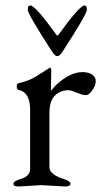

<svg xmlns="http://www.w3.org/2000/svg" viewBox="-20 -677 374 700"><path d="M209 -490.2Q197.8 -472.2 189 -472.2Q180.2 -472.2 168.9 -490.2Q81.1 -626 81.1 -641.6Q81.1 -657.2 90.8 -657.2Q108.9 -656.7 186 -549.8Q189 -544.9 192.9 -549.8Q270 -656.7 288.1 -657.2Q296.9 -657.2 296.9 -641.6Q296.9 -626 209 -490.2ZM280.8 -414.1Q301.8 -414.1 315.4 -405.3Q329.1 -396.5 329.1 -380.9Q329.1 -365.2 316.4 -347.7Q303.7 -330.1 293 -330.1Q282.2 -330.1 260.7 -338.9Q240.2 -347.7 230 -348.1Q201.2 -348.1 180.7 -329.1Q160.2 -310.1 160.2 -264.2V-66.9Q161.1 -40 213.9 -23.9Q236.8 -16.6 236.8 -6.8Q236.8 2.9 216.8 2.9L129.9 -2L48.8 2.9Q28.8 2.9 28.8 -6.3Q28.8 -15.6 46.9 -21.5Q64.9 -27.3 70.8 -30.3Q76.2 -33.2 83 -41Q89.8 -48.8 89.8 -62V-276.9Q89.8 -339.8 48.8 -349.1Q41 -350.6 41 -361.3Q41 -372.1 47.9 -374Q85.9 -381.8 112.3 -398.9Q138.7 -416 149.4 -422.4Q160.2 -428.7 160.2 -429.7Q160.2 -430.7 162.6 -430.2Q165 -430.2 167 -422.9L165.5 -346.2Q167 -346.7 175.8 -357.4Q184.6 -368.2 189 -371.1Q236.8 -414.1 280.8 -414.1Z"/></svg>

Font: EBGaramond
Style: Regular
Weight: 400
Version: Version 000.012g